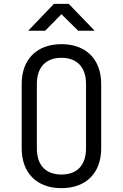

<svg xmlns="http://www.w3.org/2000/svg" viewBox="-20 -970 640 1000"><path d="M215 -810 300 -896 387 -810H473L338 -950H261L127 -810ZM300 10C428 10 507 -69 507 -197V-533C507 -661 428 -740 300 -740C172 -740 93 -661 93 -533V-197C93 -69 172 10 300 10ZM300 -61C218 -61 172 -110 172 -197V-533C172 -620 219 -669 300 -669C381 -669 428 -620 428 -533V-197C428 -110 382 -61 300 -61Z"/></svg>

Font: Tekne LDO Light
Style: Regular
Weight: 300
Monospace: yes
Designer: Alessio Laiso, Mario Rullo, Paolo Rosset
Foundry: Alessio Laiso
Version: Version 1.000;hotconv 1.0.109;makeotfexe 2.5.65596